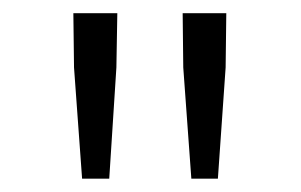

<svg xmlns="http://www.w3.org/2000/svg" viewBox="-20 -787 455 290"><path d="M104 -517.1 91.8 -685.1 90.8 -767.1H157.2L155.8 -685.1L145 -517.1ZM269 -517.1 256.8 -685.1 255.9 -767.1H321.8L320.8 -685.1L309.1 -517.1Z"/></svg>

Font: Source Han Sans CN Light
Style: Regular
Weight: 300
Designer: Ryoko NISHIZUKA  (kana, bopomofo & ideographs); Paul D. Hunt (Latin, Greek & Cyrillic); Sandoll Communications , Soo-you
Foundry: Adobe
Version: Version 2.000;hotconv 1.0.107;makeotfexe 2.5.65593